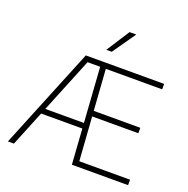

<svg xmlns="http://www.w3.org/2000/svg" viewBox="-139 -931 1042 1063"><g transform="rotate(20 382.0 -399.5)"><path d="M19.5 0 262 -595H373.5V-563H284L55 0ZM128.5 -208 138 -240H398.5V-208ZM396.5 0 356 -595H723.5V-563H391.5L428.5 -32H727.5V0ZM400.5 -289.5V-321.5H682.5V-289.5ZM358 -663 445.5 -799H485L390 -663Z"/></g></svg>

Font: Encode Sans SC Condensed Thin Thin
Style: Regular
Weight: 250
Version: Version 3.002